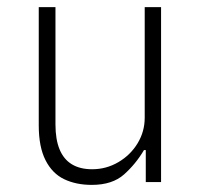

<svg xmlns="http://www.w3.org/2000/svg" viewBox="-20 -512 565 540"><path d="M238 8Q194 8 160.5 -8Q127 -24 108 -61.5Q89 -99 89 -159V-492H136V-162Q136 -120 147.5 -92Q159 -64 182 -50Q205 -36 239 -36Q279 -36 313 -56Q347 -76 367 -109Q387 -142 387 -181V-492H433V0H390V-90H385Q362 -51 329 -21.5Q296 8 238 8Z"/></svg>

Font: Nunito Sans 7pt Condensed ExtraLight
Style: Regular
Weight: 250
Width: 3
Designer: Vernon Adams
Foundry: Vernon Adams
Version: Version 3.101;gftools[0.9.27]